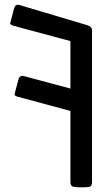

<svg xmlns="http://www.w3.org/2000/svg" viewBox="-20 -804 457 816"><path d="M39.6 -767.6Q44.9 -788.1 63 -782.7L349.6 -697.3Q371.1 -690.9 371.1 -675.3V-30.3Q371.1 -11.7 358.9 -9.8Q346.7 -7.8 327.9 -7.8Q309.1 -7.8 294.2 -9.8Q279.3 -11.7 279.3 -30.3V-332.5L58.1 -392.1Q40 -397 41.7 -403.6Q43.5 -410.2 48.3 -428.2Q53.2 -446.3 58.3 -465.8Q63.5 -485.4 81.5 -480.5L279.3 -427.7V-629.4L39.6 -693.8Q21.5 -698.7 23.2 -705.3Q24.9 -711.9 29.8 -730Q34.7 -748 39.6 -767.6Z"/></svg>

Font: Tonyukuk
Style: Regular
Weight: 400
Designer: facebook.com/biligbitig
Foundry: facebook.com/biligbitig
Version: Version 1.0